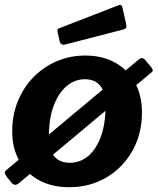

<svg xmlns="http://www.w3.org/2000/svg" viewBox="-31 -772 658 802"><path d="M48 -7Q37 2 29 -0.5Q21 -3 14 -13L-1 -31Q-8 -40 -10.5 -47.5Q-13 -55 -4 -62L549 -524Q559 -531 565 -529Q571 -527 575 -522L600 -492Q604 -487 606.5 -481Q609 -475 601 -469ZM258 10Q185 10 131.5 -19.5Q78 -49 49 -101.5Q20 -154 20 -223Q20 -293 44.5 -351.5Q69 -410 111 -452Q153 -494 208 -517Q263 -540 325 -540Q398 -540 451.5 -509.5Q505 -479 533.5 -425.5Q562 -372 562 -302Q562 -213 522 -142Q482 -71 413 -30.5Q344 10 258 10ZM261 -92Q303 -92 336.5 -119.5Q370 -147 390 -200.5Q410 -254 410 -332Q410 -386 388 -413.5Q366 -441 323 -441Q282 -441 248 -413Q214 -385 193.5 -331Q173 -277 173 -199Q173 -146 195.5 -119Q218 -92 261 -92ZM481 -738 496 -671Q498 -662 496 -656.5Q494 -651 481 -648L241 -586Q231 -583 225 -588Q219 -593 218 -601L210 -636Q207 -650 214 -653L464 -750Q469 -753 474 -750.5Q479 -748 481 -738Z"/></svg>

Font: Libre Franklin Thin
Style: Bold Italic
Weight: 700
Italic angle: -8°
Version: Version 3.000